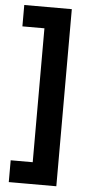

<svg xmlns="http://www.w3.org/2000/svg" viewBox="-57 -726 395 877"><g transform="rotate(5 141.0 -288.0)"><path d="M236 118H119V-680H236ZM236 118H18V18H236ZM236 -596H18V-694H236Z"/></g></svg>

Font: Bricolage Grotesque 96pt ExtraBold 96pt SemiBold
Style: Regular
Weight: 600
Version: Version 1.001;gftools[0.9.33.dev8+g029e19f]